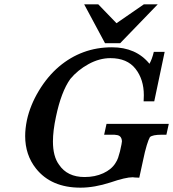

<svg xmlns="http://www.w3.org/2000/svg" viewBox="-20 -855 798 885"><path d="M643 -835H707L534 -656H464L368 -835H433L517 -748ZM758 -284 747 -234H725Q683 -234 671 -223Q665 -213 656.5 -185.5Q648 -158 639 -114L622 -36Q620 -36 610.5 -36.5Q601 -37 600 -37Q596 -38 592 -38Q559 -38 489 -14Q415 10 351 10Q216 10 146 -78Q96 -141 96 -228Q96 -262 104 -301Q119 -370 159 -436.5Q199 -503 252 -548Q304 -592 365 -614.5Q426 -637 496 -637Q607 -637 669 -561Q675 -572 680 -585.5Q685 -599 689 -616H739L691 -388H642Q643 -403 643 -416Q643 -489 604.5 -538Q566 -587 489 -587Q438 -587 388 -559.5Q338 -532 304 -491Q262 -432 238 -317Q224 -252 224 -203Q224 -134 252 -96Q290 -39 370 -39Q418 -39 456 -56.5Q494 -74 512 -103Q520 -115 524.5 -128Q529 -141 533 -157Q538 -179 540 -189.5Q542 -200 542 -203Q542 -204 542 -205Q540 -232 514 -233Q511 -234 504 -234H460L471 -284Z"/></svg>

Font: New Athena Unicode
Style: Bold Italic
Weight: 700
Designer: J. Rusten 1997; rev. by R. Hancock 2001, 2002, rev. by D. Mastronarde 2002-2021
Foundry: Society for Classical Studies (formerly American Philological Association)
Version: Version 5.008